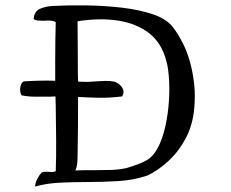

<svg xmlns="http://www.w3.org/2000/svg" viewBox="-20 -681 857 713"><path d="M701 -275Q695 -215 669.5 -167Q644 -119 606.5 -84Q569 -49 527 -29Q477 -12 419 -8.5Q361 -5 302 -5Q250 -5 200.5 -2.5Q151 0 110 12Q112 -5 119 -18Q126 -31 135 -41Q142 -43 148 -43Q154 -43 160 -43Q166 -42 172.5 -42Q179 -42 187 -45Q189 -98 188.5 -159.5Q188 -221 187 -287Q187 -296 186.5 -305Q186 -314 186 -323Q181 -323 176 -322.5Q171 -322 165 -322Q138 -322 111 -322Q84 -322 60 -327Q52 -341 56 -359.5Q60 -378 71 -379Q105 -381 132 -381.5Q159 -382 185 -381Q185 -400 185 -418Q185 -436 185 -454Q185 -491 185.5 -527.5Q186 -564 187 -599Q177 -604 166 -604.5Q155 -605 144 -604Q134 -604 123.5 -604.5Q113 -605 105 -610Q107 -639 129 -648.5Q151 -658 178 -659Q234 -662 301 -661Q368 -660 433 -652.5Q498 -645 549 -627.5Q600 -610 623 -579Q642 -554 658 -522.5Q674 -491 685 -453Q696 -414 701 -369.5Q706 -325 701 -275ZM434 -323Q385 -317 345 -318Q305 -319 270 -321Q270 -263 269.5 -206Q269 -149 268 -97Q268 -86 266.5 -72.5Q265 -59 260 -48Q279 -49 296.5 -49Q314 -49 331 -49Q364 -49 394 -50Q424 -51 450 -57Q468 -62 494.5 -72Q521 -82 535 -93Q558 -111 574 -148.5Q590 -186 598.5 -233.5Q607 -281 608.5 -331Q610 -381 604 -424Q603 -432 601.5 -439Q600 -446 598 -453Q581 -521 534 -557.5Q487 -594 418.5 -604.5Q350 -615 268 -602Q268 -568 268.5 -531Q269 -494 269 -454Q269 -435 269 -416Q269 -397 270 -378Q285 -377 299 -377Q308 -377 318 -377.5Q328 -378 338 -379Q355 -380 371.5 -380.5Q388 -381 403 -378Q410 -377 420.5 -369.5Q431 -362 436.5 -350.5Q442 -339 434 -323Z"/></svg>

Font: Yuji Syuku
Style: Regular
Weight: 400
Designer: Kataoka Yuji
Foundry: Kinuta Font Factory
Version: Version 3.002